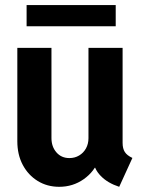

<svg xmlns="http://www.w3.org/2000/svg" viewBox="-20 -719 561 747"><path d="M210.4 7.8Q163.6 7.8 126.7 -14.9Q89.8 -37.6 68.6 -77.4Q47.4 -117.2 47.4 -169.4V-532.7H180.2V-182.1Q180.2 -148.4 199.5 -126.2Q218.8 -104 250 -104Q271 -104 287.8 -114Q304.7 -124 314.5 -141.6Q324.2 -159.2 324.2 -181.2V-532.7H457V-163.1Q457 -141.1 465.6 -127.7Q474.1 -114.3 495.1 -104.5L443.8 7.8Q398.9 -6.8 372.1 -34.4Q345.2 -62 343.8 -95.2L369.6 -66.4H321.3L364.7 -99.1Q348.1 -51.8 305.9 -22Q263.7 7.8 210.4 7.8ZM83.5 -616.7V-699.2H430.2V-616.7Z"/></svg>

Font: Reddit Sans Condensed
Style: Bold
Weight: 700
Designer: Stephen Hutchings
Foundry: Reddit
Version: Version 1.014